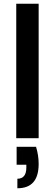

<svg xmlns="http://www.w3.org/2000/svg" viewBox="-20 -740 294 1028"><path d="M67 0V-720H187V0ZM73 217Q121 217 121 157V142H69V46H173Q187 92 187 138Q187 268 73 268Z"/></svg>

Font: AWOL-DM SemiBold
Style: Regular
Weight: 600
Designer: Colophon Foundry, Jonny Pinhorn, Mikhail Sharanda
Foundry: Colophon Foundry
Version: Version 1.000;Glyphs 3.2.3 (3260)